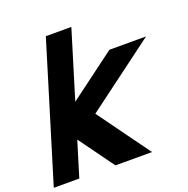

<svg xmlns="http://www.w3.org/2000/svg" viewBox="-160 -990 1177 1202"><g transform="rotate(-20 428.5 -389.5)"><path d="M305.8 -395.2 585.7 -604 618 -628H862L666.4 -482L398.2 -282L543.8 -81L650.1 65H406.1L388.5 41L236.5 -168.6L191.1 -20L165.1 65H-4.9L21.1 -20L75.2 -197L127.2 -367L247 -759L273 -844H443L417 -759Z"/></g></svg>

Font: Nordica Plus
Style: NordicaClassicBkObl
Weight: 900
Version: Version 1.01